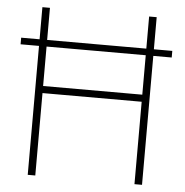

<svg xmlns="http://www.w3.org/2000/svg" viewBox="-51 -760 779 810"><g transform="rotate(5 338.0 -355.0)"><path d="M96 0V-710H128V-379H548V-710H580V0H548V-349H128V0ZM18 -546V-574H658V-546Z"/></g></svg>

Font: Geist Thin
Style: Regular
Weight: 400
Designer: Basement.studio, Andrés Briganti, Mateo Zaragoza
Foundry: Basement.studio, Vercel, Andrés Briganti, Guido Ferreyra, Mateo Zaragoza
Version: Version 1.401